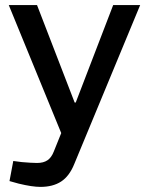

<svg xmlns="http://www.w3.org/2000/svg" viewBox="-20 -523 583 752"><path d="M138.3 209Q122.7 209 100.9 205.8Q79.2 202.5 52.8 196.1L17.2 186.2L32 107.5L64.9 111.8Q82.4 113.3 98.3 114.3Q114.2 115.3 125 115.3Q150.2 115.3 165.8 104.8Q181.4 94.3 190.6 70.8L219.8 -1.8L14.3 -503.2H125L272.4 -121.4H276.6L423.3 -503.2H529L270.7 119.8Q251.6 167 219.4 188Q187.3 209 138.3 209Z"/></svg>

Font: REM Medium
Style: Regular
Weight: 500
Designer: Octavio Pardo
Foundry: Ashler Design
Version: Version 1.005;gftools[0.9.28]